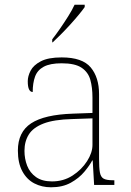

<svg xmlns="http://www.w3.org/2000/svg" viewBox="-20 -786 557 816"><path d="M197 10Q158 10 126 -6.5Q94 -23 75 -58Q56 -93 56 -146Q56 -225 112.5 -262Q169 -299 290 -303L373 -306V-371Q373 -414 364 -446.5Q355 -479 327 -498Q299 -517 242 -517Q193 -517 166 -502.5Q139 -488 129 -460.5Q119 -433 119 -395Q109 -395 103.5 -406Q98 -417 98 -441Q98 -462 110 -485.5Q122 -509 153.5 -525.5Q185 -542 242 -542Q330 -542 365.5 -499.5Q401 -457 401 -386V-110Q401 -73 404.5 -53.5Q408 -34 420 -27Q432 -20 459 -20H466V0H380L374 -104H372Q361 -83 338.5 -56Q316 -29 281 -9.5Q246 10 197 10ZM201 -15Q250 -15 288.5 -40Q327 -65 350 -101Q373 -137 373 -170V-283L287 -280Q209 -278 165 -261Q121 -244 102.5 -214.5Q84 -185 84 -145Q84 -111 95.5 -81.5Q107 -52 133 -33.5Q159 -15 201 -15ZM202 -619Q217 -638 235 -664Q253 -690 270 -717Q287 -744 297 -766H340V-756Q331 -743 314.5 -723Q298 -703 278 -681Q258 -659 238.5 -639.5Q219 -620 204 -606H202Z"/></svg>

Font: Noto Serif Tibetan Thin
Style: Regular
Weight: 250
Version: Version 2.103